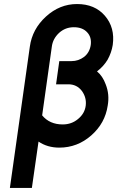

<svg xmlns="http://www.w3.org/2000/svg" viewBox="-20 -732 581 952"><path d="M362 -712Q276 -712 208 -650Q140 -588 128 -501L29 200H138L171 -30Q215 0 274 0Q364 0 433 -61Q501 -121 514 -208Q519 -236 516.5 -262.5Q514 -289 504 -314Q489 -355 461 -378Q478 -391 490.5 -405Q503 -419 513 -435Q523 -453 529.5 -471.5Q536 -490 539 -509Q551 -595 500 -654Q450 -712 362 -712ZM189 -160 237 -501Q242 -540 273 -569Q304 -597 346 -597Q389 -597 412 -572Q435 -548 430 -509Q424 -471 397 -450Q369 -429 335 -429H274L258 -314H319Q361 -314 386 -281Q410 -248 405 -208Q400 -169 367 -142Q335 -115 291 -115Q226 -115 189 -160Z"/></svg>

Font: Unageo
Style: SemiBold-Italic
Weight: 600
Designer: Richard Sepsi
Foundry: Richard Sepsi
Version: Version 2.000